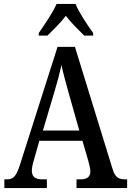

<svg xmlns="http://www.w3.org/2000/svg" viewBox="-20 -951 663 971"><path d="M176 -784V-771H220C249 -800 287 -836 313 -871C339 -836 378 -799 406 -771H451V-784C424 -822 380 -886 362 -931H266C247 -886 202 -822 176 -784ZM2 0H217V-44H192C156 -44 141 -60 141 -88C141 -105 147 -128 152 -144L179 -239H397L427 -136C432 -118 437 -97 437 -84C437 -58 421 -44 389 -44H367V0H623V-44H614C579 -44 562 -55 550 -94L359 -714H271L82 -121C62 -58 47 -44 16 -44H2ZM197 -291 255 -486C270 -536 282 -581 291 -622C299 -581 313 -534 328 -478L381 -291Z"/></svg>

Font: Noto Serif Myanmar Condensed Medium
Style: Regular
Weight: 500
Width: 3
Designer: Ben Mitchell and the Monotype Design Team
Foundry: Monotype Imaging Inc.
Version: Version 2.106